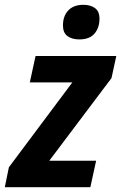

<svg xmlns="http://www.w3.org/2000/svg" viewBox="-49 -779 504 799"><path d="M-29 0 -12 -83 252 -436H75L99 -546H435L415 -454L156 -110H351L327 0ZM281 -615Q250 -615 231.5 -629Q213 -643 213 -673Q213 -712 235 -735.5Q257 -759 298 -759Q327 -759 346 -745.5Q365 -732 365 -701Q365 -664 344.5 -639.5Q324 -615 281 -615Z"/></svg>

Font: Noto Sans SemiCondensed
Style: Bold Italic
Weight: 700
Width: 4
Italic angle: -12°
Designer: Monotype Design Team
Foundry: Monotype Imaging Inc.
Version: Version 2.013; ttfautohint (v1.8.4.7-5d5b)